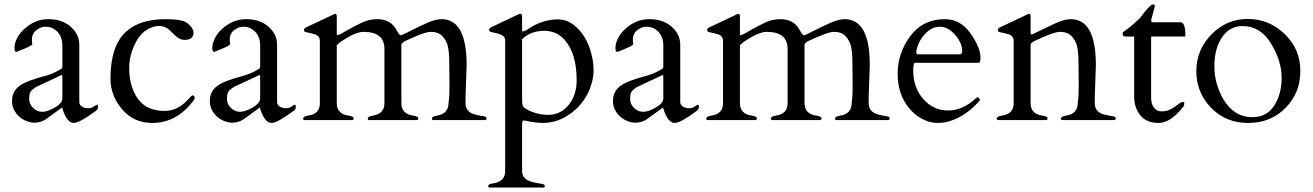

<svg xmlns="http://www.w3.org/2000/svg" viewBox="-20 -539 5895 862"><path d="M410 -41Q337 13 311 13Q280 13 260 -52Q259 -57 258 -56Q197 -11 182 -1Q142 21 101.5 5.5Q61 -10 43 -46Q34 -64 34 -85Q34 -127 65 -151.5Q96 -176 182 -198Q211 -206 234 -218Q257 -230 258.5 -233.5Q260 -237 260 -240V-334Q260 -389 217 -412Q203 -419 183 -419Q163 -419 143 -403.5Q123 -388 123 -359L125 -340Q122 -334 90 -320.5Q58 -307 53 -306Q45 -306 45 -324.5Q45 -343 56 -366Q67 -389 88 -408Q136 -453 197.5 -453Q259 -453 297.5 -419Q336 -385 336 -338V-81Q336 -68 348 -60.5Q360 -53 375.5 -53Q391 -53 401.5 -61Q412 -69 416 -69Q420 -69 420 -58.5Q420 -48 410 -41ZM260 -97V-196Q260 -202 257.5 -202Q255 -202 254 -201L141 -148Q123 -136 117 -127Q111 -118 111 -94.5Q111 -71 129 -54Q147 -37 170 -37Q193 -37 226.5 -56.5Q260 -76 260 -97Z M849 -394Q849 -360 810 -360Q790 -360 776 -371.5Q762 -383 754.5 -391Q747 -399 739 -406Q703 -435 652.5 -412.5Q602 -390 575 -316Q560 -276 560 -236Q560 -150 599 -95.5Q638 -41 719 -41Q779 -41 827 -95Q841 -111 844 -111Q847 -111 850.5 -108Q854 -105 854 -99.5Q854 -94 851 -91Q776 13 663 13Q581 13 528.5 -48Q476 -109 476 -187Q476 -333 546 -397Q608 -453 722 -453Q792 -453 815 -439Q838 -425 847 -403Q849 -398 849 -394Z M1298 -41Q1225 13 1199 13Q1168 13 1148 -52Q1147 -57 1146 -56Q1085 -11 1070 -1Q1030 21 989.5 5.5Q949 -10 931 -46Q922 -64 922 -85Q922 -127 953 -151.5Q984 -176 1070 -198Q1099 -206 1122 -218Q1145 -230 1146.5 -233.5Q1148 -237 1148 -240V-334Q1148 -389 1105 -412Q1091 -419 1071 -419Q1051 -419 1031 -403.5Q1011 -388 1011 -359L1013 -340Q1010 -334 978 -320.5Q946 -307 941 -306Q933 -306 933 -324.5Q933 -343 944 -366Q955 -389 976 -408Q1024 -453 1085.5 -453Q1147 -453 1185.5 -419Q1224 -385 1224 -338V-81Q1224 -68 1236 -60.5Q1248 -53 1263.5 -53Q1279 -53 1289.5 -61Q1300 -69 1304 -69Q1308 -69 1308 -58.5Q1308 -48 1298 -41ZM1148 -97V-196Q1148 -202 1145.5 -202Q1143 -202 1142 -201L1029 -148Q1011 -136 1005 -127Q999 -118 999 -94.5Q999 -71 1017 -54Q1035 -37 1058 -37Q1081 -37 1114.5 -56.5Q1148 -76 1148 -97Z M1998 -154 1997 -257Q1997 -320 1986 -345.5Q1975 -371 1958.5 -383.5Q1942 -396 1914 -396Q1886 -396 1795 -353Q1783 -345 1782 -339V-76Q1782 -27 1835 -20Q1858 -16 1858 -8.5Q1858 -1 1853 0H1635Q1631 -1 1631 -7Q1631 -16 1653 -20Q1706 -27 1706 -76V-319Q1706 -396 1612 -396Q1577 -396 1515 -355Q1500 -345 1492 -336V-76Q1492 -27 1545 -20Q1568 -16 1568 -8.5Q1568 -1 1563 0H1345Q1341 -1 1341 -7Q1341 -16 1363 -20Q1416 -27 1416 -75V-356Q1416 -377 1394 -385Q1384 -388 1373 -390.5Q1362 -393 1355 -394.5Q1348 -396 1346.5 -398Q1345 -400 1345 -405.5Q1345 -411 1352 -415L1477 -474Q1483 -477 1484 -477Q1492 -477 1492 -465V-384Q1493 -381 1496 -381Q1499 -381 1512 -388Q1525 -395 1546 -407Q1567 -419 1601.5 -436Q1636 -453 1674 -453Q1737 -453 1763 -399Q1774 -378 1782 -381Q1790 -384 1808 -393Q1849 -414 1891.5 -433.5Q1934 -453 1962 -453Q2075 -453 2075 -247L2070 -104V-76Q2070 -38 2109 -26Q2125 -21 2139.5 -19Q2154 -17 2159 -15Q2164 -13 2164 -7Q2164 -1 2159 0H1924Q1919 -1 1919 -7Q1919 -16 1942 -20Q1994 -27 1994 -80Q1998 -104 1998 -154Z M2568 -51Q2500 13 2416 13Q2386 13 2334 2Q2326 2 2325 8Q2324 14 2324 20V229Q2324 265 2366 277Q2385 282 2401 284.5Q2417 287 2421.5 289Q2426 291 2426 296.5Q2426 302 2421 303H2177Q2172 302 2172 296Q2172 287 2195 284Q2248 276 2248 229V-357Q2248 -377 2225 -385Q2215 -389 2204 -391Q2193 -393 2186.5 -395Q2180 -397 2178 -398.5Q2176 -400 2176 -406Q2176 -412 2184 -416L2308 -475Q2312 -477 2316 -477Q2324 -477 2324 -465V-403Q2324 -398 2329.5 -398Q2335 -398 2356 -412Q2418 -452 2485 -452Q2532 -452 2571 -414Q2623 -364 2640 -275Q2645 -250 2645 -221.5Q2645 -193 2635 -161Q2617 -98 2568 -51ZM2428 -401Q2362 -401 2324 -363V-89Q2324 -64 2332 -57Q2353 -39 2398 -28Q2486 -8 2535 -70Q2569 -115 2569 -178Q2569 -300 2514 -361Q2481 -398 2428 -401Z M3108 -41Q3035 13 3009 13Q2978 13 2958 -52Q2957 -57 2956 -56Q2895 -11 2880 -1Q2840 21 2799.5 5.5Q2759 -10 2741 -46Q2732 -64 2732 -85Q2732 -127 2763 -151.5Q2794 -176 2880 -198Q2909 -206 2932 -218Q2955 -230 2956.5 -233.5Q2958 -237 2958 -240V-334Q2958 -389 2915 -412Q2901 -419 2881 -419Q2861 -419 2841 -403.5Q2821 -388 2821 -359L2823 -340Q2820 -334 2788 -320.5Q2756 -307 2751 -306Q2743 -306 2743 -324.5Q2743 -343 2754 -366Q2765 -389 2786 -408Q2834 -453 2895.5 -453Q2957 -453 2995.5 -419Q3034 -385 3034 -338V-81Q3034 -68 3046 -60.5Q3058 -53 3073.5 -53Q3089 -53 3099.5 -61Q3110 -69 3114 -69Q3118 -69 3118 -58.5Q3118 -48 3108 -41ZM2958 -97V-196Q2958 -202 2955.5 -202Q2953 -202 2952 -201L2839 -148Q2821 -136 2815 -127Q2809 -118 2809 -94.5Q2809 -71 2827 -54Q2845 -37 2868 -37Q2891 -37 2924.5 -56.5Q2958 -76 2958 -97Z M3808 -154 3807 -257Q3807 -320 3796 -345.5Q3785 -371 3768.5 -383.5Q3752 -396 3724 -396Q3696 -396 3605 -353Q3593 -345 3592 -339V-76Q3592 -27 3645 -20Q3668 -16 3668 -8.5Q3668 -1 3663 0H3445Q3441 -1 3441 -7Q3441 -16 3463 -20Q3516 -27 3516 -76V-319Q3516 -396 3422 -396Q3387 -396 3325 -355Q3310 -345 3302 -336V-76Q3302 -27 3355 -20Q3378 -16 3378 -8.5Q3378 -1 3373 0H3155Q3151 -1 3151 -7Q3151 -16 3173 -20Q3226 -27 3226 -75V-356Q3226 -377 3204 -385Q3194 -388 3183 -390.5Q3172 -393 3165 -394.5Q3158 -396 3156.5 -398Q3155 -400 3155 -405.5Q3155 -411 3162 -415L3287 -474Q3293 -477 3294 -477Q3302 -477 3302 -465V-384Q3303 -381 3306 -381Q3309 -381 3322 -388Q3335 -395 3356 -407Q3377 -419 3411.5 -436Q3446 -453 3484 -453Q3547 -453 3573 -399Q3584 -378 3592 -381Q3600 -384 3618 -393Q3659 -414 3701.5 -433.5Q3744 -453 3772 -453Q3885 -453 3885 -247L3880 -104V-76Q3880 -38 3919 -26Q3935 -21 3949.5 -19Q3964 -17 3969 -15Q3974 -13 3974 -7Q3974 -1 3969 0H3734Q3729 -1 3729 -7Q3729 -16 3752 -20Q3804 -27 3804 -80Q3808 -104 3808 -154Z M4089 -257Q4080 -257 4080 -222Q4080 -146 4125 -94.5Q4170 -43 4237 -43Q4304 -43 4365 -101Q4366 -102 4368 -102H4370Q4373 -102 4375.5 -97.5Q4378 -93 4381 -91Q4324 -22 4247 4Q4221 13 4188 13Q4155 13 4120.5 -5Q4086 -23 4062 -53Q4010 -115 4010 -207.5Q4010 -300 4066.5 -376.5Q4123 -453 4222 -453Q4292 -453 4337 -389.5Q4382 -326 4382 -278Q4382 -257 4372 -257ZM4094 -304Q4094 -295 4103 -295H4287Q4300 -295 4300 -310Q4300 -345 4268.5 -382Q4237 -419 4199 -419Q4163 -419 4132.5 -386Q4102 -353 4094 -310Z M4823 -154 4822 -257Q4822 -320 4811 -345.5Q4800 -371 4783.5 -383.5Q4767 -396 4739 -396Q4711 -396 4620 -353Q4608 -345 4607 -339V-76Q4607 -27 4660 -20Q4683 -16 4683 -8.5Q4683 -1 4678 0H4460Q4455 -1 4455 -7Q4455 -16 4478 -20Q4531 -27 4531 -76V-356Q4531 -377 4509 -385Q4499 -388 4487.5 -390.5Q4476 -393 4469.5 -394.5Q4463 -396 4461.5 -398Q4460 -400 4460 -405.5Q4460 -411 4467 -415L4592 -474Q4597 -477 4599 -477Q4607 -477 4607 -465V-389Q4609 -384 4611 -384Q4614 -384 4632 -393Q4674 -414 4716.5 -433.5Q4759 -453 4787 -453Q4900 -453 4900 -247L4895 -104V-76Q4895 -38 4933 -26Q4950 -21 4964.5 -19Q4979 -17 4984 -15Q4989 -13 4989 -7Q4989 -1 4984 0H4748Q4743 -1 4743 -7Q4743 -16 4766 -20Q4819 -27 4819 -80Q4823 -104 4823 -154Z M5151 -375Q5148 -375 5148 -371V-102Q5148 -72 5161 -55.5Q5174 -39 5194 -39Q5214 -39 5229 -45.5Q5244 -52 5255 -60Q5266 -68 5274.5 -74.5Q5283 -81 5290 -81Q5297 -81 5297 -78Q5297 -66 5294 -62Q5236 13 5181.5 13Q5127 13 5099.5 -21.5Q5072 -56 5072 -104V-375H5035Q5021 -375 5020.5 -384Q5020 -393 5023 -396Q5049 -412 5095 -455Q5100 -460 5108 -471Q5116 -482 5132 -500.5Q5148 -519 5156.5 -519Q5165 -519 5165 -512Q5165 -511 5148 -448Q5148 -439 5156 -439H5280Q5302 -439 5302 -378Q5302 -375 5298 -375Z M5351 -219Q5351 -315 5419 -384.5Q5487 -454 5582 -454Q5677 -454 5747.5 -386.5Q5818 -319 5818 -220.5Q5818 -122 5751.5 -54.5Q5685 13 5584 13Q5483 13 5417 -55.5Q5351 -124 5351 -219ZM5472 -94Q5520 -13 5603 -13Q5667 -13 5700.5 -64.5Q5734 -116 5734 -190.5Q5734 -265 5686.5 -343.5Q5639 -422 5559 -422Q5500 -422 5466 -371Q5432 -320 5432 -242Q5432 -164 5472 -94Z"/></svg>

Font: Cardo
Style: Regular
Weight: 400
Designer: David J. Perry
Foundry: David J. Perry
Version: Version 1.0451